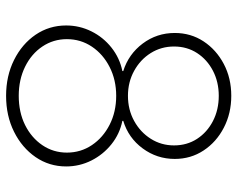

<svg xmlns="http://www.w3.org/2000/svg" viewBox="-95 -682 787 637"><g transform="rotate(90 298.5 -363.5)"><path d="M297.9 9.8Q231.9 9.8 179 -16.6Q126 -43 95.2 -88.1Q64.5 -133.3 64.5 -189.5Q64.5 -233.9 84 -273.2Q103.5 -312.5 137.9 -339.8Q172.4 -367.2 215.8 -376V-378.9Q159.7 -396.5 124.5 -443.4Q89.4 -490.2 89.4 -549.8Q89.4 -603 117.2 -645.3Q145 -687.5 192.1 -712.4Q239.3 -737.3 297.9 -737.3Q356 -737.3 403.6 -712.6Q451.2 -688 479.2 -645.5Q507.3 -603 507.3 -549.8Q507.3 -490.7 472.4 -443.4Q437.5 -396 380.9 -378.9V-376Q424.3 -367.2 458.5 -339.8Q492.7 -312.5 512.5 -273.2Q532.2 -233.9 532.2 -189.5Q532.2 -133.3 501.2 -88.1Q470.2 -43 417.2 -16.6Q364.3 9.8 297.9 9.8ZM297.9 -32.2Q352.5 -32.2 394.8 -53.2Q437 -74.2 461.7 -110.6Q486.3 -147 486.3 -191.9Q486.3 -237.8 461.4 -274.9Q436.5 -312 393.8 -333.7Q351.1 -355.5 297.9 -355.5Q245.1 -355.5 202.4 -333.7Q159.7 -312 134.8 -274.9Q109.9 -237.8 109.9 -191.9Q109.9 -147 134.3 -110.6Q158.7 -74.2 201.4 -53.2Q244.1 -32.2 297.9 -32.2ZM297.9 -394.5Q343.8 -394.5 381.1 -415Q418.5 -435.5 440.4 -470.2Q462.4 -504.9 462.4 -547.4Q462.4 -590.3 440.7 -623.8Q418.9 -657.2 381.6 -676.5Q344.2 -695.8 297.9 -695.8Q252 -695.8 214.8 -676.5Q177.7 -657.2 156 -623.8Q134.3 -590.3 134.3 -547.4Q134.3 -504.9 156 -470.2Q177.7 -435.5 215.1 -415Q252.4 -394.5 297.9 -394.5Z"/></g></svg>

Font: Inter 16pt ExtraLight
Style: Regular
Weight: 250
Version: Version 4.001;git-66647c0bb